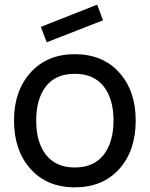

<svg xmlns="http://www.w3.org/2000/svg" viewBox="-20 -787 641 822"><path d="M180 -606 155 -672 396 -767 421 -700ZM300 15Q181 15 110.5 -64Q40 -143 40 -271Q40 -398 111 -476.5Q182 -555 300 -555Q420 -555 490.5 -476.5Q561 -398 561 -271Q561 -142 490.5 -63.5Q420 15 300 15ZM300 -70Q382 -70 424 -124.5Q466 -179 466 -271Q466 -364 423.5 -417.5Q381 -471 300 -471Q218 -471 176.5 -417Q135 -363 135 -271Q135 -177 177.5 -123.5Q220 -70 300 -70Z"/></svg>

Font: Manrope Medium
Style: Medium
Weight: 500
Designer: Mikhail Sharanda
Foundry: Mikhail Sharanda
Version: Version 4.000;hotconv 1.0.109;makeotfexe 2.5.65596